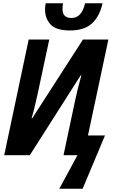

<svg xmlns="http://www.w3.org/2000/svg" viewBox="-20 -958 710 1185"><path d="M412 -770Q326 -770 292 -807Q258 -844 258 -900Q258 -908 259 -918Q260 -928 262 -938H369Q367 -928 366.5 -919Q366 -910 366 -902Q366 -847 421 -847Q485 -847 505 -938H613Q594 -854 546 -812Q498 -770 412 -770ZM346 207 458 0H372L443 -335Q459 -410 482 -493H478L164 0H6L157 -714H284L212 -377Q205 -346 195.5 -305.5Q186 -265 175 -228H179L492 -714H649L523 -122H628L490 207Z"/></svg>

Font: Noto Sans Condensed
Style: Bold Italic
Weight: 700
Width: 3
Italic angle: -12°
Designer: Monotype Design Team
Foundry: Monotype Imaging Inc.
Version: Version 2.013; ttfautohint (v1.8.4.7-5d5b)